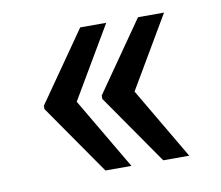

<svg xmlns="http://www.w3.org/2000/svg" viewBox="-53 -507 588 511"><g transform="rotate(-10 241.0 -251.5)"><path d="M149.9 -252 263.7 -58.6H193.4L62 -247.6V-256.8L193.4 -445.3H263.7ZM306.2 -252 419.9 -58.6H349.6L218.3 -247.6V-256.8L349.6 -445.3H419.9Z"/></g></svg>

Font: Ufes Sans
Style: Regular
Weight: 400
Designer: Ricardo Esteves, Filipe Motta, Cassio Ferreira, Ana Quintelato & Breno Mello
Foundry: ProDesignUfes - Ricardo Esteves, Filipe Motta, Cassio Ferreira, Ana Quintelato & Breno Mello (This is a derivative work,
Version: Version 2.0